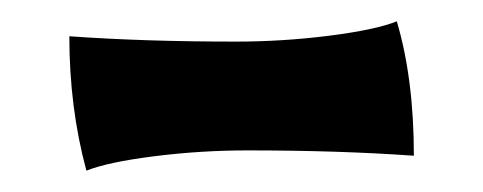

<svg xmlns="http://www.w3.org/2000/svg" viewBox="-20 -288 453 180"><path d="M45 -254Q115 -249 201 -249Q245 -249 288.5 -254.5Q332 -260 352 -268Q368 -214 368 -142Q298 -147 212 -147Q168 -147 124.5 -141.5Q81 -136 61 -128Q45 -187 45 -254Z"/></svg>

Font: Mirza SemiBold
Style: Regular
Weight: 600
Designer: Arabic design by Kourosh Beigpour, Latin design by Eduardo Tunni, engineering by Lasse Fister
Version: Version 1.0010g